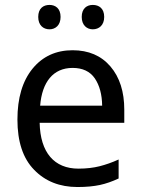

<svg xmlns="http://www.w3.org/2000/svg" viewBox="-20 -750 572 780"><path d="M274.9 -545.9C207.5 -545.9 153.3 -521 112.3 -471.2C71.3 -420.9 50.8 -352.1 50.8 -264.2C50.8 -174.8 73.2 -106.4 118.7 -60.1C163.6 -13.7 222.2 9.8 294.9 9.8C330.6 9.8 360.8 6.8 385.7 1.5C410.6 -3.9 436 -12.7 461.9 -24.9V-102.1C435.1 -89.8 409.7 -81.1 384.8 -74.7C359.9 -68.4 331.1 -64.9 298.8 -64.9C200.7 -64.9 143.6 -129.9 141.1 -251H484.9V-304.2C484.9 -377.4 466.3 -436 428.7 -480C391.1 -523.9 339.8 -545.9 274.9 -545.9ZM274.9 -474.1C315.4 -474.1 345.7 -460 365.2 -431.6C384.3 -403.3 394.5 -366.2 395 -320.8H143.1C150.9 -417 196.3 -474.1 274.9 -474.1ZM135.3 -681.2C135.3 -647.5 155.8 -630.9 181.2 -630.9C205.1 -630.9 226.1 -647.5 226.1 -681.2C226.1 -715.8 205.1 -730 181.2 -730C155.8 -730 135.3 -715.8 135.3 -681.2ZM312 -681.2C312 -647.5 333 -630.9 356.9 -630.9C382.3 -630.9 403.3 -647.5 403.3 -681.2C403.3 -715.8 382.3 -730 356.9 -730C333 -730 312 -715.8 312 -681.2Z"/></svg>

Font: Avrile Sans
Style: Regular
Weight: 400
Designer: Monotype Design Team, Google (font), Stefan Peev (BGR Cyrillic), Cristiano Sobral (main changes)
Foundry: The Avrile Sans Project Authors
Version: Version 3.110